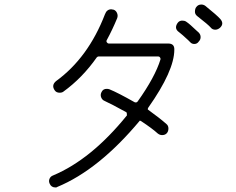

<svg xmlns="http://www.w3.org/2000/svg" viewBox="-20 -813 1040 847"><path d="M225 14Q206 14 199 -3Q194 -14 198.5 -24.5Q203 -35 214 -39Q383 -110 540 -304Q540 -317 537 -318Q470 -355 441 -368Q431 -372 426.5 -383Q422 -394 427 -405Q434 -422 452 -421Q457 -421 463 -419Q500 -404 574 -362L579 -361Q584 -361 587 -365Q664 -473 688 -551Q689 -555 686 -559.5Q683 -564 678 -564H415Q411 -564 407 -560Q343 -469 260 -409Q254 -404 243 -404Q228 -404 221 -415Q206 -437 227 -455Q369 -558 443 -750Q451 -772 471 -772Q474 -772 482 -770Q492 -766 496.5 -755Q501 -744 497 -733Q476 -682 451 -636Q448 -631 451.5 -626Q455 -621 460 -621H722Q750 -621 749 -594Q749 -501 634 -338Q632 -336 632 -330Q686 -291 714 -266Q723 -259 723 -246Q723 -233 715.5 -225Q708 -217 695 -217Q685 -217 676 -224Q652 -246 602 -279L597 -281Q416 -64 232 12Q231 14 225 14ZM837 -619Q826 -619 819 -627L810 -636Q782 -662 770 -671Q747 -687 763 -711Q771 -723 786 -722Q795 -722 802 -717Q817 -707 847 -678L856 -670Q865 -661 865 -649.5Q865 -638 857 -630Q850 -619 837 -619ZM930 -682Q917 -682 910 -691Q899 -704 850 -742Q840 -750 840 -761Q840 -775 846 -782Q854 -793 868 -793Q878 -793 886 -787Q938 -745 952 -729Q970 -708 950 -690Q940 -682 930 -682Z"/></svg>

Font: Shin Retro Maru Gothic Regular
Style: Regular
Weight: 400
Designer: Iose
Foundry: Typographish
Version: Version 1.002